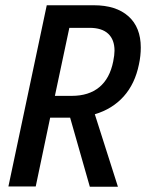

<svg xmlns="http://www.w3.org/2000/svg" viewBox="-20 -710 556 731"><path d="M516 -529Q516 -497 509 -465Q494 -391 451 -343Q408 -295 341 -275L429 1H322L247 -262H245H171L116 0H12L158 -690H337Q422 -690 469 -648Q516 -606 516 -529ZM416 -517Q416 -559 392 -581.5Q368 -604 321 -604H244L189 -345H253Q318 -345 358 -378Q398 -411 411 -476Q416 -501 416 -517Z"/></svg>

Font: Decalotype Medium Italic
Style: Regular
Weight: 500
Italic angle: -12°
Designer: Alfredo Marco Pradil
Foundry: Alfredo Marco Pradil
Version: Version 1.0